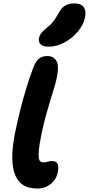

<svg xmlns="http://www.w3.org/2000/svg" viewBox="-20 -1086 517 1117"><path d="M197.8 11Q174 11 148.3 4.8Q122.6 -1.4 100.9 -20Q79.2 -38.6 65.6 -74.7Q52 -110.8 51.3 -169.7Q50.6 -228.6 68.4 -317Q84 -392.8 100.5 -457.3Q117 -521.8 135.2 -580.4Q153.4 -639 174.6 -695Q188 -730 207.1 -745Q226.2 -760 254.4 -760Q292.4 -760 308.4 -731.3Q324.4 -702.6 311.8 -640.2Q306 -610 295.5 -575.9Q285 -541.8 272.5 -501.2Q260 -460.6 246.1 -410.5Q232.2 -360.4 219.6 -297Q209 -244 206.1 -213.2Q203.2 -182.4 205.8 -166.8Q208.4 -151.2 215.5 -146.4Q222.6 -141.6 230.8 -141.6Q243 -141.6 251.4 -143.7Q259.8 -145.8 266.7 -147.5Q273.6 -149.2 281.2 -149.2Q309.6 -149.2 315.8 -130.4Q322 -111.6 316 -84.2Q310.6 -54.8 293.1 -33.5Q275.6 -12.2 250.9 -0.6Q226.2 11 197.8 11ZM262.4 -814.4Q229.8 -814.4 216.2 -828.6Q202.6 -842.8 207 -865Q210.8 -881.4 221 -894.5Q231.2 -907.6 250.4 -922.6Q276 -942.6 290.3 -961.5Q304.6 -980.4 320 -1008.4Q338.4 -1042.6 360.9 -1054.4Q383.4 -1066.2 411.4 -1066.2Q449.6 -1066.2 465.9 -1045.8Q482.2 -1025.4 475 -986.4Q465.4 -940.2 431.8 -901Q398.2 -861.8 353.1 -838.1Q308 -814.4 262.4 -814.4Z"/></svg>

Font: Shantell Sans Light
Style: Italic
Weight: 300
Italic angle: -11°
Designer: Stephen Nixon, Anya Danilova, Shantell Martin
Foundry: Arrow Type
Version: Version 1.008;[ac192a2d6]